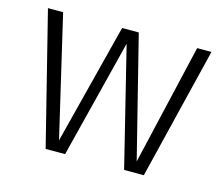

<svg xmlns="http://www.w3.org/2000/svg" viewBox="-80 -629 859 735"><g transform="rotate(15 349.0 -261.5)"><path d="M544.9 0H466.8L351.1 -469.2L232.9 0H155.8L24.9 -522.9H85L196.8 -44.9L318.8 -522.9H384.8L504.9 -43.9L616.2 -522.9H672.9Z"/></g></svg>

Font: FiraSans-Light
Style: Regular
Weight: 300
Designer: Carrois Corporate & Edenspiekermann AG
Foundry: Carrois Corporate GbR & Edenspiekermann AG
Version: Version 3.106;PS 003.106;hotconv 1.0.70;makeotf.lib2.5.58329